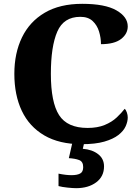

<svg xmlns="http://www.w3.org/2000/svg" viewBox="-20 -744 730 1004"><path d="M407 10Q290 10 211.5 -36Q133 -82 94 -164.5Q55 -247 55 -358Q55 -466 95 -548.5Q135 -631 214 -677.5Q293 -724 410 -724Q529 -724 588.5 -690Q648 -656 648 -606Q648 -567 613 -540Q578 -513 508 -513Q508 -546 498 -579Q488 -612 464.5 -634Q441 -656 400 -656Q313 -656 279.5 -578.5Q246 -501 246 -358Q246 -209 289 -142Q332 -75 438 -75Q490 -75 527.5 -90.5Q565 -106 590 -129.5Q615 -153 632 -175Q639 -169 643.5 -155.5Q648 -142 648 -130Q648 -108 637 -83.5Q626 -59 599 -38Q572 -17 525.5 -3.5Q479 10 407 10ZM378 240Q362 240 333 237Q304 234 286 229V164Q325 172 354 172Q383 172 399 163.5Q415 155 415 130Q415 101 394 93Q373 85 340 83L361 -9H423L413 34Q462 38 493 62Q524 86 524 126Q524 179 483 209.5Q442 240 378 240Z"/></svg>

Font: Noto Serif Sinhala ExtraBold
Style: Regular
Weight: 800
Designer: Jelle Bosma - Monotype Design Team
Foundry: Monotype Imaging Inc.
Version: Version 2.007; ttfautohint (v1.8.4.7-5d5b)